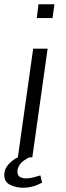

<svg xmlns="http://www.w3.org/2000/svg" viewBox="-30 -740 312 903"><path d="M54 0 126 -511H194L122 0ZM143 -655 151 -720H226L217 -655ZM78 143Q46 143 18 129.5Q-10 116 -10 82Q-10 55 10.5 32.5Q31 10 54 0H108Q77 15 64.5 32Q52 49 52 67Q52 86 64.5 92.5Q77 99 91 99Q109 99 126.5 94.5Q144 90 160 85L168 119Q146 131 123.5 137Q101 143 78 143Z"/></svg>

Font: Chivo Medium ExtraLight
Style: Italic
Weight: 250
Italic angle: -8.05°
Version: Version 2.002